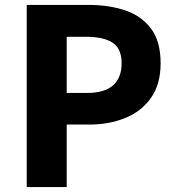

<svg xmlns="http://www.w3.org/2000/svg" viewBox="-20 -763 717 783"><path d="M89 0V-743H341Q423 -743 489.5 -721Q556 -699 595.5 -647Q635 -595 635 -505Q635 -419 595.5 -363.5Q556 -308 490 -281.5Q424 -255 345 -255H252V0ZM252 -384H336Q406 -384 441 -415Q476 -446 476 -505Q476 -565 439 -589Q402 -613 331 -613H252Z"/></svg>

Font: Noto Sans TC Thin ExtraBold
Style: Regular
Weight: 800
Version: Version 2.004-H2;hotconv 1.0.118;makeotfexe 2.5.65603